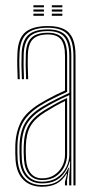

<svg xmlns="http://www.w3.org/2000/svg" viewBox="-20 -705 366 730"><path d="M259.2 0V-492Q259.2 -549.5 236.8 -574.5Q214.2 -599.5 162.2 -599.5Q108.8 -599.5 82.6 -577.6Q56.5 -555.8 54.2 -501.8Q53.2 -479.8 53.6 -454.5Q54 -429.2 55.2 -404H47.2Q46 -429.8 45.6 -454.9Q45.2 -480 46.2 -502Q48.5 -560 76.9 -583Q105.2 -606 162.2 -606Q199.8 -606 222.9 -594.5Q246 -583 256.6 -557.9Q267.2 -532.8 267.2 -492V0ZM140.2 -14.2Q173.8 -14.2 196.8 -29.6Q219.8 -45 231.6 -68.5Q243.5 -92 243.5 -116.5V-343.5Q214 -330.5 188.1 -316.9Q162.2 -303.2 144 -292Q101 -265.5 82.2 -233.6Q63.5 -201.8 62.2 -150Q62 -134 62.1 -123.1Q62.2 -112.2 63.2 -96.8Q66.2 -56.5 86.5 -35.4Q106.8 -14.2 140.2 -14.2ZM140.2 -20.5Q109.5 -20.5 91.8 -40.6Q74 -60.8 71.2 -97.8Q70 -115.5 70 -125.4Q70 -135.2 70.2 -149.5Q71.5 -199.8 89.2 -230Q107 -260.2 148.5 -285.8Q167.8 -297.5 190.4 -310Q213 -322.5 235.2 -332.5V-116.5Q235.2 -94 224.8 -71.9Q214.2 -49.8 193.2 -35.1Q172.2 -20.5 140.2 -20.5ZM140.2 -27Q167.5 -27 186.9 -39.9Q206.2 -52.8 216.8 -73.2Q227.2 -93.8 227.2 -116.5V-320.8Q207 -311.2 189.2 -301Q171.5 -290.8 152.2 -279Q112.8 -254.8 96.1 -225.9Q79.5 -197 78.2 -149.2Q78 -136.8 78 -126Q78 -115.2 79.2 -97.5Q81.8 -63.8 97.5 -45.4Q113.2 -27 140.2 -27ZM140.2 5Q95.8 5 69.4 -20.9Q43 -46.8 39.2 -96Q38.2 -111 38.1 -123.1Q38 -135.2 38.2 -151Q39.5 -201 58.5 -239.5Q77.5 -278 131.5 -311.2Q144.8 -319.2 159.8 -327.5Q174.8 -335.8 191.6 -344.1Q208.5 -352.5 227.2 -360.8V-492Q227.2 -535 212.2 -554.5Q197.2 -574 162.2 -574Q124 -574 105.9 -556.8Q87.8 -539.5 86.2 -500.5Q85.2 -478.5 85.6 -454.2Q86 -430 87.2 -404H79.2Q77.8 -433 77.6 -457Q77.5 -481 78.2 -500.8Q80 -542.5 99.6 -561.5Q119.2 -580.5 162.2 -580.5Q201.2 -580.5 218.2 -559.5Q235.2 -538.5 235.2 -492V-355.8Q206.5 -343 179.8 -329.4Q153 -315.8 135.5 -304.8Q89.2 -276.2 68.4 -241.1Q47.5 -206 46.2 -150.8Q46 -135 46.1 -123.4Q46.2 -111.8 47.2 -96.2Q50.8 -50.5 74.9 -26Q99 -1.5 140.2 -1.5Q182.5 -1.5 205.1 -20Q227.8 -38.5 240.2 -67.2H242.2L235 -20.5V0H227V-13.8L235 -44.5H233Q216.8 -18 194.5 -6.5Q172.2 5 140.2 5ZM243 0V-29.5L246.8 -90.8H244.8Q235.5 -54.8 209.9 -31.2Q184.2 -7.8 140.2 -7.8Q101.8 -7.8 80 -31.4Q58.2 -55 55.2 -96.8Q54.2 -113 54.1 -124.1Q54 -135.2 54.2 -150.2Q55.5 -204.2 75.4 -237.6Q95.2 -271 140 -298.5Q152.5 -306.2 168.1 -314.8Q183.8 -323.2 202.8 -332.6Q221.8 -342 243.5 -351.8V-492Q243.5 -542 224.6 -564.4Q205.8 -586.8 162.2 -586.8Q114.8 -586.8 93.5 -566.6Q72.2 -546.5 70.2 -501Q69.5 -482.8 69.6 -457.6Q69.8 -432.5 71.2 -404H63.2Q61.8 -432.2 61.6 -457.1Q61.5 -482 62.2 -501.2Q64.2 -550.5 87.6 -571.9Q111 -593.2 162.2 -593.2Q210 -593.2 230.6 -569.5Q251.2 -545.8 251.2 -492V0ZM177 -677V-685H217V-677ZM107 -645V-653H147V-645ZM107 -661V-669H147V-661ZM107 -677V-685H147V-677ZM177 -645V-653H217V-645ZM177 -661V-669H217V-661Z"/></svg>

Font: Big Shoulders Inline Text SC Thin
Style: Regular
Weight: 100
Designer: Patric King
Foundry: XO Type Co
Version: Version 2.002